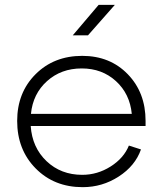

<svg xmlns="http://www.w3.org/2000/svg" viewBox="-20 -754 673 794"><path d="M320 -31Q383 -31 437.5 -65.5Q492 -100 513 -152L563 -136Q539 -68 471 -24Q403 20 322 20Q204 20 127.5 -57.5Q51 -135 51 -254Q51 -371 127 -447Q203 -523 320 -523Q435 -523 508.5 -447Q582 -371 582 -254V-233H107Q113 -144 172.5 -87.5Q232 -31 320 -31ZM108 -283H525Q517 -366 459.5 -418.5Q402 -471 318 -471Q233 -471 174.5 -418.5Q116 -366 108 -283ZM388 -734H455L344 -608H281Z"/></svg>

Font: Metropolitano Light
Style: Regular
Weight: 300
Designer: Fonts by Alex Slobzheninov & Chris M. Simpson / Changes by Cristiano Sobral
Foundry: Fonts by Alex Slobzheninov & Chris M. Simpson / Changes by Cristiano Sobral
Version: Version 1.00;August 30, 2020;FontCreator 13.0.0.2681 64-bit